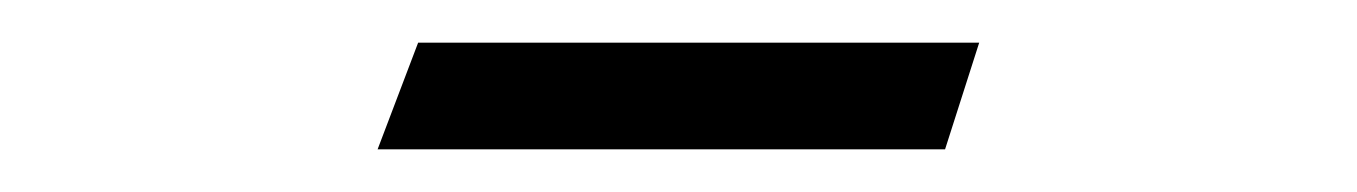

<svg xmlns="http://www.w3.org/2000/svg" viewBox="-20 -621 636 90"><path d="M439 -601 423 -551H157L176 -601Z"/></svg>

Font: Aref Ruqaa Ink
Style: Bold
Weight: 700
Designer: Abdullah Aref
Version: Version 1.005